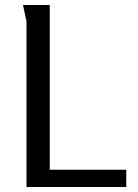

<svg xmlns="http://www.w3.org/2000/svg" viewBox="-20 -748 554 768"><path d="M72 -728 86 -662V0H485V-69H179V-728Z"/></svg>

Font: Rosario
Style: Regular
Weight: 400
Designer: Hector Gatti
Foundry: Omnibus Type
Version: Version 1.100